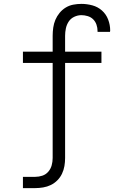

<svg xmlns="http://www.w3.org/2000/svg" viewBox="-20 -763 640 988"><path d="M98 205V147H161Q180 147 198 141Q216 135 228.5 120.5Q241 106 246 87.5Q251 69 251 50V-439H98V-497H251V-579Q251 -600 254 -621Q257 -642 265 -661Q273 -680 286.5 -696.5Q300 -713 318 -724Q336 -735 357 -739Q378 -743 399 -743Q427 -743 455 -735.5Q483 -728 504.5 -709Q526 -690 536.5 -662.5Q547 -635 547 -606Q547 -604 546.5 -602.5Q546 -601 546 -599H482Q482 -600 482 -601Q482 -602 482 -603Q482 -620 476.5 -636Q471 -652 459.5 -663.5Q448 -675 431.5 -680Q415 -685 399 -685Q380 -685 362 -676.5Q344 -668 333.5 -652Q323 -636 319 -617Q315 -598 315 -579V-497H502V-439H315V50Q315 71 311.5 91.5Q308 112 299 131Q290 150 275 165Q260 180 241.5 189Q223 198 202 201.5Q181 205 161 205Z"/></svg>

Font: Iosevka Curly Slab LtEx
Style: Regular
Weight: 300
Width: 7
Monospace: yes
Designer: Belleve Invis
Foundry: Belleve Invis
Version: Version 11.1.0; ttfautohint (v1.8.3)